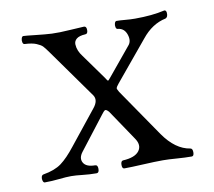

<svg xmlns="http://www.w3.org/2000/svg" viewBox="-59 -522 661 592"><g transform="rotate(-10 271.5 -226.0)"><path d="M198 -22Q206 -22 206 -9.5Q206 3 198 3Q176 3 154.5 0.5Q133 -2 119 -2Q104 -2 81 0.5Q58 3 36 3Q32 3 30 -3Q28 -9 29.5 -15Q31 -21 36 -22Q72 -28 93 -43.5Q114 -59 139 -91L223 -196Q241 -218 230 -235L121 -388Q109 -405 103.5 -410.5Q98 -416 85 -421.5Q72 -427 49 -428Q44 -428 42.5 -434.5Q41 -441 43 -447Q45 -453 49 -453Q55 -453 86 -449.5Q117 -446 137 -445Q159 -444 195 -446.5Q231 -449 238 -449Q246 -449 246 -437Q246 -425 238 -425Q219 -424 210.5 -417Q202 -410 202.5 -399.5Q203 -389 207 -379.5Q211 -370 218 -361L274 -283Q281 -272 282 -272Q284 -272 291 -281L362 -367Q374 -380 367 -401Q360 -422 340 -424Q335 -424 333.5 -430.5Q332 -437 334 -443Q336 -449 340 -449Q351 -449 367 -447.5Q383 -446 398 -446Q451 -446 490 -455Q495 -456 497 -449Q499 -434 490 -430Q447 -421 415 -381L313 -258Q305 -248 304.5 -245Q304 -242 310 -232L413 -82Q450 -29 496 -22Q503 -21 503 -9Q503 3 496 3Q475 3 449 1Q423 -1 406 -1Q382 -1 343.5 1Q305 3 285 3Q278 3 278 -9Q278 -21 285 -22Q323 -24 336 -41.5Q349 -59 333 -82L269 -177Q261 -186 257 -184Q253 -182 245 -171L167 -70Q153 -52 161.5 -37Q170 -22 198 -22Z"/></g></svg>

Font: EB Garamond 12 All SC
Style: AllSC
Weight: 400
Version: Version 0.016 ; ttfautohint (v0.97) -l 8 -r 50 -G 200 -x 0 -